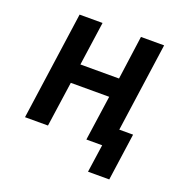

<svg xmlns="http://www.w3.org/2000/svg" viewBox="-117 -607 800 841"><g transform="rotate(20 283.0 -187.0)"><path d="M383 130 410 -58 400 -90H513L482 130ZM42 0 113 -504H220L191 -300H371L399 -504H507L436 0H328L358 -210H179L149 0Z"/></g></svg>

Font: Finlandica Medium
Style: Italic
Weight: 500
Italic angle: -8°
Designer: Niklas Ekholm, Juho Hiilivirta, Jaakko Suomalainen
Foundry: Helsinki Type Studio
Version: Version 1.063